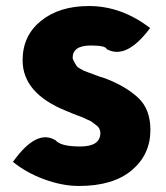

<svg xmlns="http://www.w3.org/2000/svg" viewBox="-20 -603 550 637"><path d="M242 14Q187 14 127 -8Q67 -30 23 -66Q102 -177 165 -137Q182 -117 246 -117Q313 -117 313 -162Q313 -169 310 -175Q307 -182 300 -187Q293 -193 287 -197Q281 -202 268 -207Q256 -213 248 -216Q241 -219 224 -225Q207 -232 200 -235Q55 -293 55 -403Q55 -484 115 -533Q176 -583 275 -583Q383 -583 478 -510Q399 -404 334 -440Q331 -452 281 -452Q221 -452 221 -411Q221 -405 235 -383Q239 -379 246 -375Q254 -371 259 -368Q265 -366 275 -362Q285 -358 291 -356Q297 -354 310 -349Q323 -345 329 -343Q397 -317 438 -279Q479 -241 479 -172Q479 -90 417 -38Q355 14 242 14Z"/></svg>

Font: Swei Half Moon CJK SC
Style: Black
Weight: 900
Version: Version 2.071